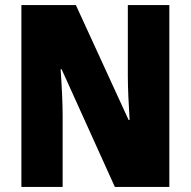

<svg xmlns="http://www.w3.org/2000/svg" viewBox="-20 -734 749 754"><path d="M645 0V-714H482V-436C482 -391 485 -327 489 -263H485L278 -714H64V0H226V-281C226 -325 223 -393 218 -462H222L431 0Z"/></svg>

Font: Noto Sans Sinhala Condensed Black
Style: Regular
Weight: 900
Width: 3
Designer: Jelle Bosma - Monotype Design Team
Foundry: Monotype Imaging Inc.
Version: Version 2.006